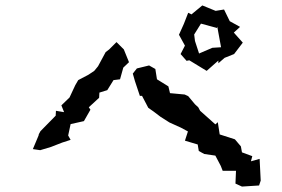

<svg xmlns="http://www.w3.org/2000/svg" viewBox="-20 -758 1040 707"><path d="M874 -601 841 -638 864 -659 826 -680 805 -723 774 -718 725 -738 685 -705 673 -711 657 -670 639 -630 661 -590 645 -559 667 -534 677 -536 741 -497 784 -535V-525L807 -545L842 -559ZM101 -209 128 -205 168 -217 209 -233 240 -243 231 -259 240 -301 289 -312 313 -354 307 -363 345 -398 346 -417 375 -426 398 -463 422 -466 434 -509 455 -529 436 -576 409 -603 382 -576 369 -566 341 -514 327 -497 306 -483 268 -463 257 -444 236 -399 206 -370 216 -345 186 -350 185 -332 129 -275 123 -264 122 -259ZM469 -487 477 -459 495 -405H503L526 -361L546 -347L571 -328L604 -307L646 -288L672 -274L661 -240L708 -226L712 -202L732 -191L773 -185L793 -147L800 -129H849L847 -82L871 -71L934 -75L940 -93L936 -173L904 -164L909 -183L871 -197L867 -219L845 -245L789 -263L782 -308L773 -300L717 -350L710 -363L698 -374L673 -404L660 -410L606 -415L600 -440L558 -466L552 -504L529 -517L484 -506ZM695 -631 720 -671 779 -655 780 -660 794 -584 762 -582 713 -561 698 -607Z"/></svg>

Font: チョークS
Style: Regular
Weight: 400
Designer: [Stick] Fontworks Inc.
Foundry: [Stick] Fontworks Inc.
Version: Version 1.200;FEAKit 1.0